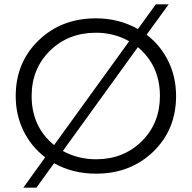

<svg xmlns="http://www.w3.org/2000/svg" viewBox="-20 -790 879 880"><path d="M652 -631Q716 -582 751.5 -509.5Q787 -437 787 -350Q787 -196 682.5 -95Q578 6 420 6Q313 6 228 -42L147 70H87L187 -69Q123 -118 87.5 -190.5Q52 -263 52 -350Q52 -503 156.5 -604.5Q261 -706 420 -706Q525 -706 612 -657L694 -770H753ZM125 -350Q125 -209 228 -125L572 -601Q503 -640 420 -640Q293 -640 209 -557.5Q125 -475 125 -350ZM420 -60Q546 -60 629.5 -142.5Q713 -225 713 -350Q713 -489 612 -574L268 -98Q338 -60 420 -60Z"/></svg>

Font: Montserrat Alternates
Style: Regular
Weight: 400
Designer: Julieta Ulanovsky
Foundry: Julieta Ulanovsky
Version: Version 7.200;PS 007.200;hotconv 1.0.88;makeotf.lib2.5.64775